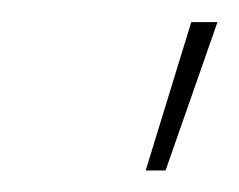

<svg xmlns="http://www.w3.org/2000/svg" viewBox="-20 -777 218 175"><path d="M112.8 -621.6 154.3 -756.8H178.2L130.9 -621.6Z"/></svg>

Font: Inter 16pt Thin
Style: Italic
Weight: 250
Italic angle: -9.3988°
Version: Version 4.001;git-66647c0bb